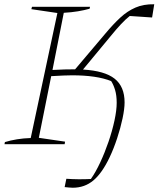

<svg xmlns="http://www.w3.org/2000/svg" viewBox="-20 -676 743 900"><path d="M1 0 3 -10Q29 -18 59.5 -23Q90 -28 124 -29L249 -615L127 -633L130 -644H402L400 -635Q375 -628 345 -623Q315 -618 279 -616L226 -348Q257 -350 283 -350.5Q309 -351 325 -351Q329 -351 332 -351L475 -520Q511 -563 544 -593.5Q577 -624 615 -640.5Q653 -657 703 -656L693 -594L588 -601Q569 -586 547 -562.5Q525 -539 499 -507L369 -350Q471 -344 517.5 -307Q564 -270 564 -196Q564 -166 554.5 -121Q545 -76 529 -27.5Q513 21 494 61Q459 135 418 169.5Q377 204 321 204Q314 204 303.5 203Q293 202 283 201L291 162Q347 166 406 163Q428 132 449.5 86Q471 40 488.5 -11Q506 -62 516.5 -110.5Q527 -159 527 -194Q527 -229 519.5 -254Q512 -279 501 -296Q433 -323 318 -323Q301 -323 277.5 -322Q254 -321 220 -319L162 -30L285 -12L283 0Z"/></svg>

Font: Piazzolla SC Thin
Style: Italic
Weight: 100
Italic angle: -11.3°
Designer: Juan Pablo del Peral
Foundry: Huerta Tipografica
Version: Version 1.330